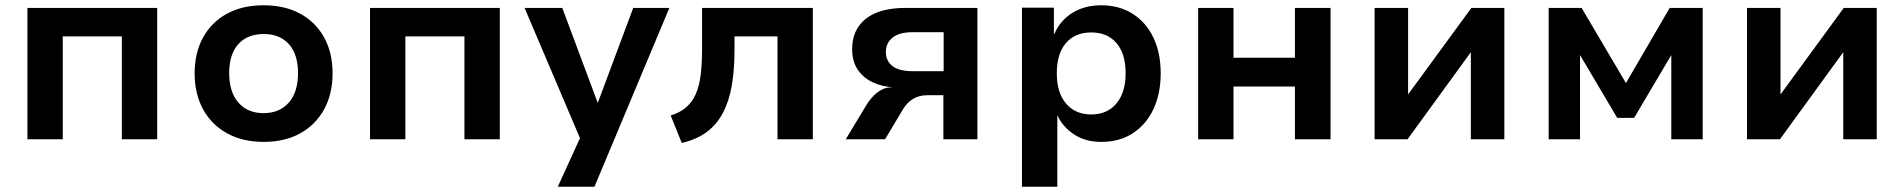

<svg xmlns="http://www.w3.org/2000/svg" viewBox="-20 -528 7220 728"><path d="M84 0V-498H576V0H442V-390H218V0Z M980 10Q900 10 841 -22.5Q782 -55 750 -113.5Q718 -172 718 -250Q718 -328 750 -386Q782 -444 840.5 -476Q899 -508 979 -508Q1060 -508 1118.5 -476Q1177 -444 1209 -386Q1241 -328 1241 -250Q1241 -172 1209 -113.5Q1177 -55 1118.5 -22.5Q1060 10 980 10ZM979 -99Q1040 -99 1075 -139Q1110 -179 1110 -251Q1110 -322 1075.5 -360.5Q1041 -399 980 -399Q918 -399 883.5 -360.5Q849 -322 849 -251Q849 -179 884 -139Q919 -99 979 -99Z M1383 0V-498H1875V0H1741V-390H1517V0Z M2095 180 2200 -50V45L1969 -498H2112L2249 -131H2244L2381 -498H2518L2234 180Z M2565 14 2523 -90Q2558 -101 2581 -120.5Q2604 -140 2617.5 -170Q2631 -200 2636.5 -242.5Q2642 -285 2642 -343V-498H3062V0H2928V-390H2765V-339Q2765 -262 2754.5 -202.5Q2744 -143 2720.5 -99Q2697 -55 2659 -27Q2621 1 2565 14Z M3187 0 3264 -128Q3284 -161 3308.5 -179Q3333 -197 3359 -197H3368Q3326 -199 3290 -215.5Q3254 -232 3232.5 -263.5Q3211 -295 3211 -342Q3211 -415 3262.5 -456.5Q3314 -498 3414 -498H3686V0H3557V-167H3496Q3465 -167 3442 -153Q3419 -139 3404 -114L3336 0ZM3441 -258H3558V-406H3441Q3390 -406 3364.5 -385.5Q3339 -365 3339 -331Q3339 -297 3364 -277.5Q3389 -258 3441 -258Z M3855 180V-499H3976V-398H3977Q4000 -451 4046.5 -479.5Q4093 -508 4155 -508Q4224 -508 4275 -475.5Q4326 -443 4353.5 -385Q4381 -327 4381 -250Q4381 -174 4354 -115.5Q4327 -57 4276.5 -23.5Q4226 10 4155 10Q4096 10 4053 -18Q4010 -46 3989 -91V180ZM4118 -94Q4178 -94 4213 -135.5Q4248 -177 4248 -250Q4248 -324 4213.5 -364.5Q4179 -405 4118 -405Q4056 -405 4021.5 -364.5Q3987 -324 3987 -250Q3987 -177 4022 -135.5Q4057 -94 4118 -94Z M4523 0V-498H4657V-309H4890V-498H5025V0H4890V-200H4657V0Z M5192 0V-498H5319V-163H5314L5559 -498H5684V0H5557V-337H5562L5317 0Z M5852 0V-498H5977L6145 -213L6311 -498H6436V0H6317V-326H6321L6176 -81H6112L5967 -326H5971V0Z M6604 0V-498H6731V-163H6726L6971 -498H7096V0H6969V-337H6974L6729 0Z"/></svg>

Font: Nunito Sans 8pt
Style: Bold
Weight: 700
Version: Version 3.101;gftools[0.9.27]